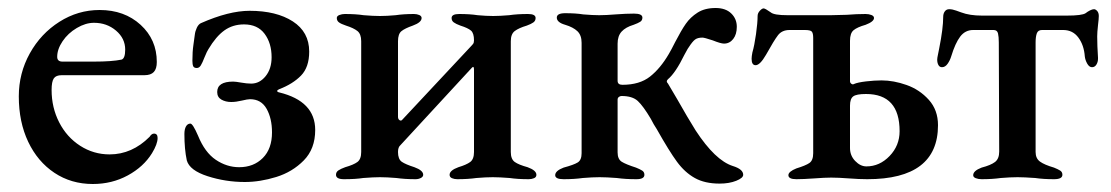

<svg xmlns="http://www.w3.org/2000/svg" viewBox="-20 -445 2777 480"><path d="M27 -204Q27 -262 54.5 -311.5Q82 -361 128.5 -390.5Q175 -420 229 -420Q291 -420 331.5 -383Q372 -346 372 -290Q372 -273 364.5 -265Q357 -257 341 -257H134Q120 -257 114.5 -249Q109 -241 109 -220Q109 -176 128 -139Q147 -102 180.5 -80.5Q214 -59 254 -59Q310 -59 354 -103Q359 -111 365 -111Q374 -111 374 -100Q374 -85 360 -62Q339 -28 299.5 -6.5Q260 15 212 15Q158 15 116 -13Q74 -41 50.5 -90.5Q27 -140 27 -204ZM215 -291Q260 -291 284 -296Q293 -299 293 -321Q293 -349 270 -368.5Q247 -388 215 -388Q194 -388 172 -375Q150 -362 136.5 -342Q123 -322 123 -303Q123 -291 136 -291Z M447 -44Q441 -72 441 -110Q441 -122 445 -129Q449 -136 456 -136Q462 -136 475 -106Q492 -64 519.5 -45.5Q547 -27 578 -27Q614 -27 637 -50Q660 -73 660 -114Q660 -149 646.5 -173Q633 -197 605 -197Q599 -197 584.5 -193.5Q570 -190 558 -190Q544 -190 533.5 -196Q523 -202 523 -215Q523 -241 563 -241Q569 -241 583 -238.5Q597 -236 608 -236Q629 -236 644 -254.5Q659 -273 659 -302Q659 -337 641.5 -360.5Q624 -384 590 -384Q562 -384 541 -369Q520 -354 501 -322Q498 -318 491 -301Q486 -288 482 -281.5Q478 -275 472 -275Q465 -275 463 -279.5Q461 -284 461 -293Q461 -316 463.5 -332.5Q466 -349 467 -358Q468 -367 472 -375.5Q476 -384 482 -387Q552 -418 604 -418Q671 -418 712 -391.5Q753 -365 753 -316Q753 -277 732.5 -256Q712 -235 678 -222Q673 -220 673 -217.5Q673 -215 678 -214Q768 -192 768 -120Q768 -73 739.5 -44Q711 -15 670.5 -2.5Q630 10 592 10Q544 10 499 -4.5Q454 -19 447 -44Z M820 -8Q820 -15 826 -19Q832 -23 843 -27Q864 -33 873.5 -40Q883 -47 883 -65V-342Q883 -360 873.5 -367.5Q864 -375 845 -381Q833 -385 827.5 -389Q822 -393 822 -400Q822 -405 828.5 -407.5Q835 -410 842 -410Q870 -410 889 -407Q913 -405 930 -405Q947 -405 969 -407Q989 -410 1015 -410Q1022 -410 1028 -407.5Q1034 -405 1034 -400Q1034 -389 1012 -381Q992 -374 983.5 -367Q975 -360 975 -342V-153Q975 -147 979 -144.5Q983 -142 986 -146L1159 -331Q1160 -332 1162.5 -335Q1165 -338 1165 -344Q1165 -362 1157.5 -368.5Q1150 -375 1131 -381Q1120 -385 1114.5 -389Q1109 -393 1109 -400Q1109 -410 1128 -410Q1155 -410 1174 -407Q1196 -405 1213 -405Q1229 -405 1253 -407Q1273 -410 1300 -410Q1319 -410 1319 -400Q1319 -393 1313.5 -389Q1308 -385 1297 -381Q1277 -375 1267 -367.5Q1257 -360 1257 -342V-65Q1257 -47 1267 -40Q1277 -33 1299 -27Q1321 -19 1321 -8Q1321 -2 1315 0.5Q1309 3 1302 3Q1274 3 1254 0Q1228 -2 1212 -2Q1195 -2 1171 0Q1150 3 1123 3Q1116 3 1110 0.5Q1104 -2 1104 -8Q1104 -19 1126 -27Q1146 -33 1155.5 -40Q1165 -47 1165 -65V-271Q1165 -281 1160 -276L981 -82Q975 -77 975 -65Q975 -47 984.5 -40.5Q994 -34 1016 -27Q1038 -19 1038 -8Q1038 -3 1032 0Q1026 3 1019 3Q992 3 971 0Q947 -2 930 -2Q914 -2 888 0Q869 3 840 3Q820 3 820 -8Z M1622 -122Q1614 -134 1607 -148Q1588 -180 1574.5 -192.5Q1561 -205 1534 -205Q1530 -205 1527 -202.5Q1524 -200 1524 -196V-64Q1524 -47 1534.5 -40.5Q1545 -34 1570 -26Q1580 -22 1585.5 -18.5Q1591 -15 1591 -8Q1591 3 1571 3Q1543 3 1522 0Q1496 -2 1479 -2Q1461 -2 1437 0Q1416 3 1389 3Q1368 3 1368 -7Q1368 -18 1389 -26Q1415 -33 1424.5 -39Q1434 -45 1434 -62V-338Q1434 -357 1423.5 -367Q1413 -377 1393 -383Q1372 -389 1372 -401Q1372 -412 1393 -412Q1420 -412 1438 -409Q1462 -407 1478 -407Q1495 -407 1519 -409Q1545 -411 1565 -411Q1586 -411 1586 -401Q1586 -394 1580.5 -390.5Q1575 -387 1564 -383Q1544 -377 1534 -366Q1524 -355 1524 -336V-243Q1524 -233 1536 -233Q1579 -233 1605 -253.5Q1631 -274 1652 -310Q1658 -320 1668 -340Q1683 -369 1694.5 -385.5Q1706 -402 1724 -413.5Q1742 -425 1769 -425Q1794 -425 1808 -411.5Q1822 -398 1822 -378Q1822 -359 1813 -347.5Q1804 -336 1790 -336Q1782 -336 1762 -344Q1741 -351 1736 -351Q1724 -351 1717.5 -346Q1711 -341 1702 -327Q1699 -323 1696.5 -318Q1694 -313 1691 -308Q1669 -263 1650 -247Q1647 -244 1647 -242Q1647 -240 1648 -238.5Q1649 -237 1650 -236L1673 -197Q1699 -151 1719 -119Q1768 -44 1812 -30Q1838 -22 1838 -8Q1838 0 1820.5 7Q1803 14 1779 14Q1742 14 1717 0Q1692 -14 1672.5 -40.5Q1653 -67 1622 -122Z M1951 -7Q1951 -16 1971 -24Q1994 -31 2003.5 -37.5Q2013 -44 2013 -62V-350Q2013 -362 2009.5 -366Q2006 -370 1992 -370H1954Q1935 -370 1925 -357Q1915 -344 1895 -308Q1880 -282 1869 -282Q1859 -282 1859 -298Q1859 -304 1861 -314Q1866 -331 1870 -359.5Q1874 -388 1874 -405Q1874 -412 1879.5 -418Q1885 -424 1889 -424Q1893 -424 1907 -414Q1915 -407 1949 -407H2057L2097 -408Q2121 -410 2144 -410Q2152 -410 2158.5 -407.5Q2165 -405 2165 -400Q2165 -391 2144 -383Q2123 -377 2114 -369.5Q2105 -362 2105 -343V-242Q2105 -238 2108.5 -235.5Q2112 -233 2115 -235Q2124 -239 2145 -241.5Q2166 -244 2184 -244Q2214 -244 2246.5 -232.5Q2279 -221 2302 -195.5Q2325 -170 2325 -132Q2325 3 2148 3Q2128 3 2102 1Q2076 -1 2058 -1Q2042 -1 2016 1Q1988 3 1971 3Q1951 3 1951 -7ZM2229 -117Q2229 -210 2145 -210Q2121 -210 2113 -204Q2105 -198 2105 -181V-75Q2105 -56 2118 -42.5Q2131 -29 2146 -29Q2179 -29 2204 -55Q2229 -81 2229 -117Z M2413 -7Q2413 -18 2434 -26Q2457 -32 2467.5 -40Q2478 -48 2478 -66L2477 -339Q2477 -353 2475 -361.5Q2473 -370 2464 -370H2413Q2393 -370 2380.5 -353.5Q2368 -337 2358 -304Q2355 -294 2349 -285.5Q2343 -277 2335 -277Q2329 -277 2326 -282.5Q2323 -288 2323 -296Q2323 -300 2325 -309Q2327 -318 2328 -324Q2338 -374 2338 -403Q2338 -411 2342 -416.5Q2346 -422 2353 -422Q2361 -422 2370.5 -418.5Q2380 -415 2383 -414Q2404 -406 2435 -406H2647Q2685 -406 2694 -412Q2699 -416 2705 -419Q2711 -422 2715 -422Q2719 -422 2723 -417.5Q2727 -413 2727 -405Q2727 -398 2725 -382Q2723 -364 2723 -354Q2723 -331 2725 -301V-298Q2725 -290 2721 -283.5Q2717 -277 2710 -277Q2703 -277 2698 -286Q2693 -295 2692 -304Q2690 -332 2676 -351Q2662 -370 2638 -370H2585Q2575 -370 2572 -361.5Q2569 -353 2569 -339V-65Q2569 -49 2580 -41Q2591 -33 2615 -26Q2625 -22 2630.5 -18.5Q2636 -15 2636 -8Q2636 3 2615 3Q2588 3 2568 0Q2540 -2 2524 -2Q2506 -2 2482 0Q2461 3 2434 3Q2426 3 2419.5 0.5Q2413 -2 2413 -7Z"/></svg>

Font: EB Garamond Medium
Style: Regular
Weight: 500
Designer: Georg Duffner and Octavio Pardo
Foundry: Georg Duffner
Version: Version 1.000